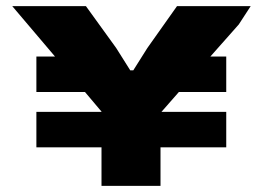

<svg xmlns="http://www.w3.org/2000/svg" viewBox="-20 -608 860 628"><path d="M312 -126H99V-242H312V-243L258 -307H99V-423H160L20 -588H261L360 -451L406 -378H416L462 -451L559 -588H800L761 -528L668 -423H720V-307H565L508 -242H720V-126H505V0H312Z"/></svg>

Font: Gold Bold
Style: Regular
Weight: 400
Designer: jaiki
Version: Version 1.000